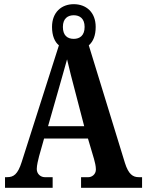

<svg xmlns="http://www.w3.org/2000/svg" viewBox="-20 -899 700 919"><path d="M4 0H232V-51H194C176 -51 156 -65 156 -90C156 -108 163 -135 167 -151L191 -236H401L430 -138C434 -124 439 -104 439 -88C439 -63 418 -51 404 -51H368V0H660V-51H644C616 -51 595 -65 578 -119L405 -682C426 -700 438 -729 438 -770C438 -841 392 -879 333 -879C275 -879 229 -841 229 -770C229 -728 242 -698 262 -682L84 -124C65 -64 45 -51 14 -51H4ZM333 -713C302 -713 281 -730 281 -770C281 -811 305 -826 333 -826C361 -826 385 -811 385 -770C385 -728 361 -713 333 -713ZM210 -295 260 -470C272 -514 291 -577 301 -615C311 -572 326 -512 339 -464L383 -295Z"/></svg>

Font: Noto Serif Devanagari Condensed
Style: Bold
Weight: 700
Width: 3
Designer: Universal Thirst, Indian Type Foundry and the Monotype Design Team
Foundry: Monotype Imaging Inc.
Version: Version 2.004